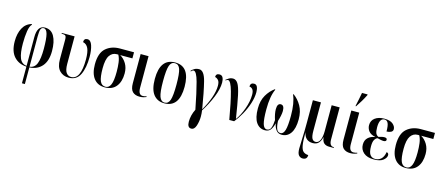

<svg xmlns="http://www.w3.org/2000/svg" viewBox="-61 -1542 5833 2528"><g transform="rotate(15 2855.0 -278.0)"><path d="M274 240H314V13Q421 8 484 -64Q547 -136 547 -271Q547 -399 505 -473Q463 -547 379 -547Q274 -547 274 -388V3Q205 -4 177.5 -72Q150 -140 150 -271Q150 -363 161.5 -437.5Q173 -512 202 -539L198 -547Q118 -525 78.5 -450.5Q39 -376 39 -271Q39 -134 103.5 -63Q168 8 274 13ZM314 3V-408Q314 -481 325 -508Q336 -535 364 -535Q402 -535 418.5 -471.5Q435 -408 435 -271Q435 -138 408 -70.5Q381 -3 314 3Z M847 10Q955 10 1000 -82.5Q1045 -175 1045 -325Q1045 -415 1024 -479.5Q1003 -544 958 -544Q911 -544 911 -492Q961 -481 984 -431Q1007 -381 1007 -281Q1007 -7 876 -7Q835 -7 809.5 -42.5Q784 -78 784 -162V-536H609V-526H613Q649 -526 662 -515Q675 -504 675 -460V-193Q675 -90 723.5 -40Q772 10 847 10Z M1339 10Q1441 10 1494 -56Q1547 -122 1547 -235Q1547 -311 1513.5 -367Q1480 -423 1428 -453H1594V-536H1402Q1287 -536 1212 -470.5Q1137 -405 1137 -250Q1137 -125 1190.5 -57.5Q1244 10 1339 10ZM1347 0Q1295 0 1272 -52Q1249 -104 1249 -227Q1249 -348 1285 -400.5Q1321 -453 1382 -453H1402Q1425 -411 1432.5 -353Q1440 -295 1440 -227Q1440 -106 1417 -53Q1394 0 1347 0Z M1814 10Q1846 10 1870 3Q1894 -4 1905 -9V-19Q1874 -10 1852 -10Q1792 -10 1792 -107V-536H1684V-139Q1684 -57 1718.5 -23.5Q1753 10 1814 10Z M2151 10Q2355 10 2355 -269Q2355 -547 2154 -547Q1949 -547 1949 -269Q1949 -127 2002.5 -58.5Q2056 10 2151 10ZM2153 0Q2104 0 2082.5 -59Q2061 -118 2061 -269Q2061 -420 2081 -478.5Q2101 -537 2152 -537Q2204 -537 2224 -478.5Q2244 -420 2244 -269Q2244 -118 2224 -59Q2204 0 2153 0Z M2580 240Q2624 240 2643.5 179Q2663 118 2663 53Q2663 12 2657 -29Q2726 -137 2772 -250.5Q2818 -364 2818 -449Q2818 -490 2804.5 -518Q2791 -546 2757 -546Q2709 -546 2709 -498Q2733 -494 2754 -471.5Q2775 -449 2775 -394Q2775 -322 2743 -230.5Q2711 -139 2655 -43Q2618 -270 2583.5 -406.5Q2549 -543 2482 -543Q2444 -543 2417 -527Q2390 -511 2375 -493L2381 -485Q2398 -507 2415 -507Q2454 -507 2490 -375Q2526 -243 2570 -14Q2527 72 2527 159Q2527 240 2580 240Z M3036 0H3102Q3148 -56 3190.5 -132Q3233 -208 3259.5 -290Q3286 -372 3286 -445Q3286 -488 3273 -517Q3260 -546 3228 -546Q3180 -546 3178 -494Q3207 -491 3224 -468.5Q3241 -446 3241 -397Q3241 -308 3203.5 -204Q3166 -100 3117 -35Q3086 -236 3062.5 -345.5Q3039 -455 3011.5 -497.5Q2984 -540 2943 -540Q2913 -540 2889.5 -525.5Q2866 -511 2849 -497L2854 -489Q2871 -504 2884 -504Q2922 -504 2959 -369Q2996 -234 3036 0Z M3523 10Q3575 10 3601 -27Q3627 -64 3638 -116Q3649 -59 3676.5 -24.5Q3704 10 3751 10Q3828 10 3872.5 -54.5Q3917 -119 3917 -244Q3917 -351 3874 -426Q3831 -501 3766 -547L3760 -541Q3806 -440 3806 -262Q3806 -126 3788 -66.5Q3770 -7 3731 -7Q3693 -7 3677 -46.5Q3661 -86 3659 -154Q3671 -190 3679 -229Q3687 -268 3687 -296Q3687 -375 3639 -375Q3591 -375 3591 -296Q3591 -236 3618 -153Q3615 -88 3600 -47.5Q3585 -7 3545 -7Q3505 -7 3488 -66.5Q3471 -126 3471 -262Q3471 -441 3518 -541L3512 -547Q3447 -501 3403.5 -426Q3360 -351 3360 -244Q3360 -117 3404 -53.5Q3448 10 3523 10Z M4098 240Q4160 240 4160 178Q4117 176 4091.5 154Q4066 132 4056 72Q4046 12 4047 -104Q4069 10 4175 10Q4225 10 4252.5 -19Q4280 -48 4292 -101H4294Q4301 -44 4327.5 -22Q4354 0 4398 0H4460V-10H4455Q4397 -10 4397 -98V-536H4288V-183Q4288 -105 4267 -60Q4246 -15 4208 -15Q4174 -15 4158 -45.5Q4142 -76 4142 -150V-536H4032V-226Q4032 -100 4027.5 -19Q4023 62 4023 122Q4023 190 4045 215Q4067 240 4098 240Z M4686 10Q4718 10 4742 3Q4766 -4 4777 -9V-19Q4746 -10 4724 -10Q4664 -10 4664 -107V-536H4556V-139Q4556 -57 4590.5 -23.5Q4625 10 4686 10ZM4595 -606H4602Q4633 -653 4657.5 -693.5Q4682 -734 4708 -786V-796H4632Q4623 -750 4614.5 -704.5Q4606 -659 4595 -614Z M5008 10Q5094 10 5135 -23.5Q5176 -57 5176 -92Q5176 -122 5147 -127Q5136 -62 5103 -31.5Q5070 -1 5023 -1Q4976 -1 4952 -35.5Q4928 -70 4928 -149Q4928 -210 4945 -238Q4962 -266 4985 -273Q5007 -268 5029 -263Q5051 -258 5068 -258Q5105 -258 5105 -284Q5105 -309 5069 -309Q5052 -309 5032 -304.5Q5012 -300 4992 -293Q4965 -303 4953 -329.5Q4941 -356 4941 -412Q4941 -535 5010 -535Q5044 -535 5059.5 -501Q5075 -467 5075 -389Q5110 -389 5135 -402Q5160 -415 5160 -442Q5160 -480 5122.5 -512.5Q5085 -545 5004 -545Q4927 -545 4879 -509.5Q4831 -474 4831 -411Q4831 -368 4858 -331.5Q4885 -295 4948 -282V-280Q4889 -270 4853.5 -236Q4818 -202 4818 -143Q4818 -76 4867 -33Q4916 10 5008 10Z M5441 10Q5543 10 5596 -56Q5649 -122 5649 -235Q5649 -311 5615.5 -367Q5582 -423 5530 -453H5696V-536H5504Q5389 -536 5314 -470.5Q5239 -405 5239 -250Q5239 -125 5292.5 -57.5Q5346 10 5441 10ZM5449 0Q5397 0 5374 -52Q5351 -104 5351 -227Q5351 -348 5387 -400.5Q5423 -453 5484 -453H5504Q5527 -411 5534.5 -353Q5542 -295 5542 -227Q5542 -106 5519 -53Q5496 0 5449 0Z"/></g></svg>

Font: Noto Serif Display Condensed Semi
Style: Regular
Weight: 600
Width: 3
Designer: Monotype Design Team
Foundry: Monotype Imaging Inc.
Version: Version 1.900